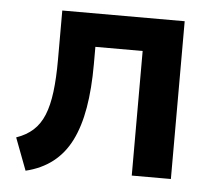

<svg xmlns="http://www.w3.org/2000/svg" viewBox="-43 -551 683 611"><g transform="rotate(5 298.5 -245.0)"><path d="M60 14 21 -89Q53 -100 74.5 -119.5Q96 -139 108.5 -169.5Q121 -200 126.5 -244Q132 -288 132 -347V-504H523V0H398V-398H247V-343Q247 -264 236.5 -203Q226 -142 204 -98Q182 -54 146 -26Q110 2 60 14Z"/></g></svg>

Font: Nunitoga
Style: Bold
Weight: 700
Designer: Vernon Adams
Foundry: Vernon Adams
Version: Version 1.0